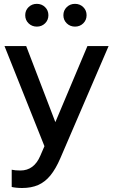

<svg xmlns="http://www.w3.org/2000/svg" viewBox="-20 -744 577 979"><path d="M92.5 214.6Q77.1 214.6 62.9 213.1Q48.8 211.6 39.7 209.3V121.4Q57.5 125.4 84 125.4Q153.5 125.4 185.5 50.3L206.6 1.4L2.9 -509.2H113.5L262.3 -121.2L425.8 -509.2H533.8L287.6 63Q264.2 117.2 237 150.6Q209.7 183.9 174.7 199.3Q139.6 214.6 92.5 214.6ZM167.9 -608.3Q142.9 -608.3 125.7 -625Q108.6 -641.7 108.6 -666.4Q108.6 -691.1 125.7 -707.7Q142.9 -724.4 167.7 -724.4Q192.8 -724.4 209.8 -707.7Q226.8 -691.1 226.8 -666.4Q226.8 -641.7 209.8 -625Q192.8 -608.3 167.9 -608.3ZM362.5 -608.3Q337.5 -608.3 320.4 -625Q303.2 -641.7 303.2 -666.4Q303.2 -691.1 320.4 -707.7Q337.5 -724.4 362.3 -724.4Q387.5 -724.4 404.5 -707.7Q421.5 -691.1 421.5 -666.4Q421.5 -641.7 404.5 -625Q387.5 -608.3 362.5 -608.3Z"/></svg>

Font: Red Hat Display VF
Style: Regular
Weight: 300
Designer: Pentagram, MCKL
Foundry: Pentagram, MCKL
Version: Version 1.023